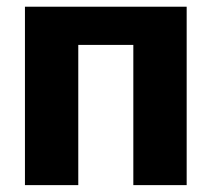

<svg xmlns="http://www.w3.org/2000/svg" viewBox="-20 -538 615 558"><path d="M522.5 0H367.5V-407.5H207.5V0H52.5V-518.5H522.5Z"/></svg>

Font: Lato 2
Style: Regular
Weight: 900
Designer: Lukasz Dziedzic with Adam Twardoch and Botio Nikoltchev
Foundry: tyPoland Lukasz Dziedzic
Version: Version 2.015; 2015-08-06; http://www.latofonts.com/